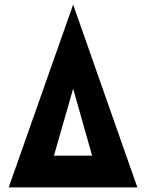

<svg xmlns="http://www.w3.org/2000/svg" viewBox="-20 -820 640 840"><path d="M18 0 300 -800 581 0ZM216 -139H383L300 -432Z"/></svg>

Font: Jost Black
Style: Regular
Weight: 900
Version: Version 3.710